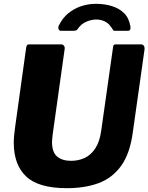

<svg xmlns="http://www.w3.org/2000/svg" viewBox="-20 -974 776 1004"><path d="M674 -279Q659 -169 612.5 -105.5Q566 -42 494.5 -16Q423 10 330 10Q181 10 116.5 -51.5Q52 -113 52 -227Q52 -246 54 -267Q56 -288 59 -309L117 -726Q119 -736 122.5 -739Q126 -742 133 -742H301Q309 -742 314.5 -734.5Q320 -727 318 -717L256 -275Q255 -263 253.5 -252.5Q252 -242 252 -232Q252 -178 278.5 -155.5Q305 -133 352 -133Q390 -133 422.5 -148Q455 -163 478 -197.5Q501 -232 509 -289L571 -726Q572 -736 575 -739Q578 -742 586 -742H719Q727 -742 732 -734.5Q737 -727 736 -717L674 -279ZM299 -813Q289 -813 286 -822.5Q283 -832 288 -841Q307 -880 337 -904.5Q367 -929 404 -941.5Q441 -954 482 -954Q527 -954 565.5 -942Q604 -930 629.5 -904.5Q655 -879 662 -835Q663 -826 661 -819.5Q659 -813 647 -813H581Q572 -813 569.5 -819.5Q567 -826 559 -835Q552 -846 540.5 -854.5Q529 -863 514.5 -867.5Q500 -872 484 -872Q458 -872 431.5 -860.5Q405 -849 388 -825Q384 -817 377.5 -815Q371 -813 365 -813H299Z"/></svg>

Font: Libre Franklin Thin ExtraBold
Style: Italic
Weight: 800
Italic angle: -8°
Version: Version 2.000